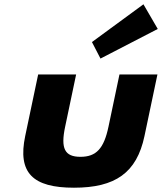

<svg xmlns="http://www.w3.org/2000/svg" viewBox="-20 -860 755 895"><path d="M408.6 -664 448.4 -587 715.4 -725 648.6 -840ZM157.9 -513H334.9L283.6 -269C262.3 -168 281.1 -129 355.1 -129C429.1 -129 464.3 -168 485.6 -269L536.9 -513H713.9L653.5 -226C617.4 -54 516.8 15 324.8 15C132.8 15 61.4 -54 97.5 -226Z"/></svg>

Font: Hussar
Style: BdOblTwo
Weight: 700
Foundry: Cannot Into Space Fonts
Version: Version 2.00